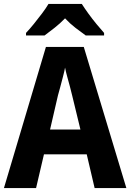

<svg xmlns="http://www.w3.org/2000/svg" viewBox="-20 -954 661 974"><path d="M460 0 420 -171H203L163 0H0L213 -716H405L621 0ZM346 -470Q341 -491 334.5 -515.5Q328 -540 321 -565Q314 -590 310 -611Q307 -593 299.5 -565Q292 -537 285 -510Q278 -483 274 -470L234 -297H388ZM395 -934Q409 -912 428.5 -885Q448 -858 469.5 -832Q491 -806 508 -787V-774H415Q391 -791 362.5 -813Q334 -835 310 -861Q285 -835 257 -813Q229 -791 206 -774H112V-787Q131 -807 152 -833Q173 -859 193 -885.5Q213 -912 226 -934Z"/></svg>

Font: Noto Sans Bengali SemiCondensed
Style: Bold
Weight: 700
Width: 4
Designer: Jelle Bosma - Monotype Design Team
Foundry: Monotype Imaging Inc.
Version: Version 2.003